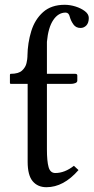

<svg xmlns="http://www.w3.org/2000/svg" viewBox="-20 -760 387 793"><path d="M173.8 -413.6V-143.1Q173.8 -94.2 180.7 -69.8Q187.5 -45.4 208.5 -45.4Q247.1 -45.4 285.2 -75.2L304.2 -57.6Q242.7 13.2 171.9 13.2Q135.7 13.2 115 -11.5Q94.2 -36.1 94.2 -92.3V-413.6H25.4Q21 -413.6 21 -417.5V-450.2Q21 -455.1 24.4 -455.1Q56.6 -455.1 71.3 -468.8Q85.9 -482.4 89.6 -499.8Q93.3 -517.1 93.3 -525.9V-528.8Q94.2 -583 109.1 -631.3Q124 -679.7 158 -710Q191.9 -740.2 247.1 -740.2Q269 -740.2 291.7 -733.2Q314.5 -726.1 330.6 -713.9Q346.7 -701.7 346.7 -686Q346.7 -665.5 336.7 -655Q326.7 -644.5 312.5 -644.5Q293.5 -644.5 283 -659.4Q272.5 -674.3 268.1 -690.9Q264.2 -708 251 -708Q220.7 -708 200 -677.2Q179.2 -646.5 173.8 -587.4V-455.1H290.5Q299.3 -455.1 299.3 -448.2V-427.2Q299.3 -419.9 290.8 -416.7Q282.2 -413.6 273.4 -413.6Z"/></svg>

Font: Kurinto Seri
Style: Regular
Weight: 400
Designer: Kurinto was developed by Clint Goss from a range of fonts that are compatible with the SIL Open Font License Version 1.1
Foundry: Clinton F. Goss
Version: Version 2.196; July 25, 2020